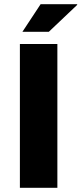

<svg xmlns="http://www.w3.org/2000/svg" viewBox="-20 -897 389 917"><path d="M75 0V-687H254V0ZM87 -745 174 -877H348L349 -874L213 -745Z"/></svg>

Font: Archivo SemiBold ExtraBold
Style: Regular
Weight: 800
Version: Version 2.001